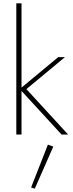

<svg xmlns="http://www.w3.org/2000/svg" viewBox="-20 -800 432 1142"><path d="M326 -460H366L137 -270L385 0H346L108 -259V0H77V-780H108V-279ZM265 60 297 72 187 322 165 315Z"/></svg>

Font: Jost* Thin
Style: Regular
Weight: 200
Version: Version 3.7